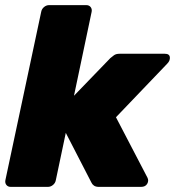

<svg xmlns="http://www.w3.org/2000/svg" viewBox="-26 -730 683 750"><path d="M16 0Q5 0 -1 -7.5Q-7 -15 -5 -26L135 -684Q137 -695 146 -702.5Q155 -710 166 -710H311Q322 -710 328 -702.5Q334 -695 332 -684L263 -356L405 -503Q411 -508 419 -514Q427 -520 441 -520H618Q636 -520 637.5 -506.5Q639 -493 627 -481L427 -272L550 -36Q556 -24 549 -12Q542 0 525 0H360Q348 0 341 -5Q334 -10 331 -17L231 -211L192 -26Q190 -15 181 -7.5Q172 0 161 0Z"/></svg>

Font: Rubik Light ExtraBold
Style: Italic
Weight: 800
Italic angle: -12°
Version: Version 2.104